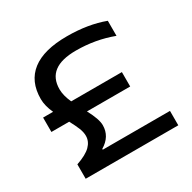

<svg xmlns="http://www.w3.org/2000/svg" viewBox="-152 -831 982 982"><g transform="rotate(-30 339.5 -339.5)"><path d="M515.1 -379.9V-294.9H259.8Q294.9 -230 294.9 -193.8Q294.9 -127.4 231.9 -89.8V-85H628.9V0H82V-85Q141.6 -105.5 167.2 -131.3Q192.9 -157.2 192.9 -189.9Q192.9 -211.9 183.1 -236.1Q173.3 -260.3 154.8 -294.9H49.8V-379.9H108.9Q86.9 -427.7 86.9 -467.8Q86.9 -571.8 156.5 -625.5Q226.1 -679.2 362.8 -679.2Q487.3 -679.2 584 -643.1V-554.2Q481.4 -592.8 366.2 -592.8Q194.8 -592.8 194.8 -462.9Q194.8 -426.3 215.8 -379.9Z"/></g></svg>

Font: LT Wave
Style: Regular
Weight: 400
Designer: Daniel Lyons
Version: Version 2.5 (Glyphs App)